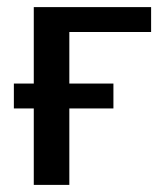

<svg xmlns="http://www.w3.org/2000/svg" viewBox="-20 -520 455 540"><path d="M405 -430H175V-285H299V-215H175V0H75V-215H19V-285H75V-500H405Z"/></svg>

Font: Scada
Style: Regular
Weight: 400
Designer: Jovanny Lemonad
Foundry: Jovanny Lemonad
Version: Version 4.100;PS 004.100;hotconv 1.0.88;makeotf.lib2.5.64775